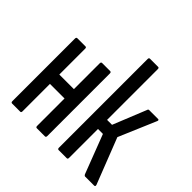

<svg xmlns="http://www.w3.org/2000/svg" viewBox="-171 -849 1015 1015"><g transform="rotate(45 336.0 -341.5)"><path d="M236 0Q228 0 228 -10V-478Q228 -488 236 -488H296Q304 -488 304 -478V-10Q304 0 296 0ZM51 0Q43 0 43 -10V-478Q43 -488 51 -488H112Q119 -488 119 -478V-10Q119 0 112 0ZM110 -215V-285H242V-215Z M670 -12Q674 0 664 0H597Q592 0 588 -7L504 -226H467V-10Q467 0 460 0H399Q391 0 391 -10V-673Q391 -683 399 -683H460Q467 -683 467 -673V-294H504L580 -482Q581 -488 589 -488H655Q659 -488 660 -484.5Q661 -481 659 -477L570 -268Z"/></g></svg>

Font: Sofia Sans Extra Condensed Medium
Style: Regular
Weight: 500
Version: Version 4.100